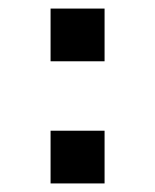

<svg xmlns="http://www.w3.org/2000/svg" viewBox="-20 -464 362 448"><path d="M224 -444V-321H98V-444ZM224 -159V-36H98V-159Z"/></svg>

Font: XXII Aven Bold
Style: Regular
Weight: 700
Designer: Lecter Johnson
Foundry: Doubletwo Studios
Version: Version 1.001